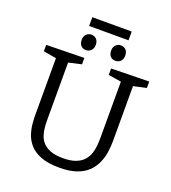

<svg xmlns="http://www.w3.org/2000/svg" viewBox="-168 -1082 1085 1215"><g transform="rotate(20 374.5 -474.0)"><path d="M465.7 -693 720.7 -698V-654.7L622.3 -632.7L634 -654.3V-264.3Q634 -226.7 628 -188Q622 -149.3 606 -114.2Q590 -79 561 -51Q532 -23 485.3 -7Q438.7 9 371.3 9Q294.7 9 246 -10.2Q197.3 -29.3 170.3 -60.5Q143.3 -91.7 132 -127.3Q120.7 -163 118 -196.2Q115.3 -229.3 115.3 -253.3V-654L127 -633L28.7 -649.7V-693L283.7 -698V-654.7L186.3 -632.7L197 -654V-253.3Q197 -228.3 199.2 -200.7Q201.3 -173 209.8 -147.2Q218.3 -121.3 237.2 -100.7Q256 -80 288.7 -67.7Q321.3 -55.3 372.3 -55.3Q424.3 -55.3 457.8 -68.2Q491.3 -81 510.8 -103Q530.3 -125 539.2 -152.3Q548 -179.7 550.2 -208.5Q552.3 -237.3 552.3 -264.3V-654.3L562.3 -634.3L465.7 -649.7ZM474.3 -747.7Q452.3 -747.7 439.8 -761.5Q427.3 -775.3 427 -799.3Q426.7 -823.7 440.7 -837.7Q454.7 -851.7 474.3 -851.7Q496.3 -851.7 509.2 -837.7Q522 -823.7 522 -799.3Q522 -775.3 508 -761.5Q494 -747.7 474.3 -747.7ZM275.7 -747.7Q254 -747.7 241.5 -761.5Q229 -775.3 228.7 -799.3Q228.3 -823.7 242.2 -837.7Q256 -851.7 275.7 -851.7Q297.7 -851.7 310.7 -837.7Q323.7 -823.7 323.7 -799.3Q323.7 -775.3 309.5 -761.5Q295.3 -747.7 275.7 -747.7ZM508.3 -957.3V-898.3H243V-957.3Z"/></g></svg>

Font: Bitter Thin
Style: Regular
Weight: 100
Designer: Sol Matas, and Bitter project Authors
Foundry: Sol Matas
Version: Version 2.002